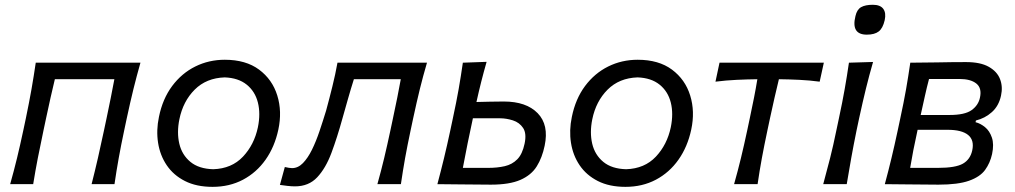

<svg xmlns="http://www.w3.org/2000/svg" viewBox="-20 -752 4144 784"><path d="M21.5 0Q37 -55 49.5 -106.5Q62 -158 75 -219L85.5 -268.5Q99.5 -336 108.8 -388.8Q118 -441.5 126 -496H553.5Q538 -441.5 525 -388.8Q512 -336 497.5 -268.5L487 -219Q474 -158 464.8 -106.5Q455.5 -55 447.5 0H354Q368 -55 379.8 -106.5Q391.5 -158 404.5 -219L415 -268.5Q425 -315.5 432.5 -353.5Q440 -391.5 447 -428.5H204Q195 -391.5 186.5 -353.5Q178 -315.5 168 -268.5L157.5 -219Q144.5 -158 134.5 -106.8Q124.5 -55.5 115.5 0Z M848 11Q782 11 735.2 -12.8Q688.5 -36.5 661 -77Q633.5 -117.5 625.5 -168.8Q617.5 -220 629 -274.5Q644 -348.5 683 -400.8Q722 -453 777.5 -480.5Q833 -508 898 -508Q983.5 -508 1037.8 -467.8Q1092 -427.5 1112.2 -362.2Q1132.5 -297 1116.5 -222.5Q1101.5 -152.5 1064.5 -100Q1027.5 -47.5 972.2 -18.2Q917 11 848 11ZM851 -61Q926 -63.5 972 -112.2Q1018 -161 1033 -232Q1044.5 -288 1033 -333.5Q1021.5 -379 987.2 -406.5Q953 -434 897.5 -436Q822.5 -433.5 775 -386Q727.5 -338.5 712.5 -265Q701.5 -211 712.2 -165.2Q723 -119.5 757.5 -91Q792 -62.5 851 -61Z M1184.5 9Q1171 9 1153.2 7Q1135.5 5 1123 3L1143 -70Q1151 -68 1159.2 -66.8Q1167.5 -65.5 1172.5 -65.5Q1197 -65.5 1217 -86Q1237 -106.5 1253.8 -140.5Q1270.5 -174.5 1284.5 -216Q1298.5 -257.5 1311.5 -300Q1325 -349.5 1337.2 -399Q1349.5 -448.5 1358 -496H1723.5Q1707.5 -441.5 1694.5 -388.8Q1681.5 -336 1667 -268.5L1656.5 -219Q1643.5 -158 1634.2 -106.5Q1625 -55 1617 0H1521Q1536.5 -55.5 1548.8 -106.8Q1561 -158 1574 -219L1584.5 -268.5Q1594.5 -315.5 1602.2 -353.5Q1610 -391.5 1616.5 -428.5H1425Q1412.5 -389 1401 -348.5Q1389.5 -308 1378.5 -269Q1357 -191 1333.5 -128Q1310 -65 1275.2 -28Q1240.5 9 1184.5 9Z M1766 0Q1780.5 -54.5 1793 -106Q1805.5 -157.5 1818.5 -218.5L1829 -268Q1843.5 -335 1852.8 -387.8Q1862 -440.5 1870 -496L1967 -499.5Q1955 -457.5 1945 -418Q1935 -378.5 1925.5 -335.5Q1951 -336 1981 -336.8Q2011 -337.5 2037 -337.5Q2129 -337.5 2175.5 -289.8Q2222 -242 2204 -157Q2194 -108.5 2171.8 -72.8Q2149.5 -37 2105 -17.5Q2060.5 2 1984.5 2Q1920.5 2 1865 1Q1809.5 0 1766 0ZM1870 -66.5H1973.5Q2011 -66.5 2041.2 -73.5Q2071.5 -80.5 2092.2 -101.5Q2113 -122.5 2122 -165Q2131 -207 2116 -229.5Q2101 -252 2074.2 -260.5Q2047.5 -269 2022 -269H1911Q1899 -214 1889.5 -166.8Q1880 -119.5 1870 -66.5Z M2534 11Q2468 11 2421.2 -12.8Q2374.5 -36.5 2347 -77Q2319.5 -117.5 2311.5 -168.8Q2303.5 -220 2315 -274.5Q2330 -348.5 2369 -400.8Q2408 -453 2463.5 -480.5Q2519 -508 2584 -508Q2669.5 -508 2723.8 -467.8Q2778 -427.5 2798.2 -362.2Q2818.5 -297 2802.5 -222.5Q2787.5 -152.5 2750.5 -100Q2713.5 -47.5 2658.2 -18.2Q2603 11 2534 11ZM2537 -61Q2612 -63.5 2658 -112.2Q2704 -161 2719 -232Q2730.5 -288 2719 -333.5Q2707.5 -379 2673.2 -406.5Q2639 -434 2583.5 -436Q2508.5 -433.5 2461 -386Q2413.5 -338.5 2398.5 -265Q2387.5 -211 2398.2 -165.2Q2409 -119.5 2443.5 -91Q2478 -62.5 2537 -61Z M2977.5 0Q2993 -55 3005.5 -106.5Q3018 -158 3031 -219L3041.5 -268.5Q3051.5 -315.5 3059 -353.5Q3066.5 -391.5 3072.5 -428.5Q3031.5 -428 2988.2 -426Q2945 -424 2901.5 -418.5L2918 -496H3344L3327 -418.5Q3286.5 -424 3244 -426Q3201.5 -428 3160.5 -428.5Q3151.5 -391.5 3142.8 -353.5Q3134 -315.5 3124 -268.5L3113.5 -219Q3100.5 -158 3091 -106.5Q3081.5 -55 3073.5 0Z M3341.5 0Q3356.5 -55 3369.5 -106.2Q3382.5 -157.5 3395 -219L3405.5 -268.5Q3420 -336 3429.2 -388.5Q3438.5 -441 3446.5 -496L3545 -499Q3529 -443.5 3516 -390.5Q3503 -337.5 3488 -268.5L3477.5 -219Q3465 -157.5 3455.8 -106.2Q3446.5 -55 3437.5 0ZM3519.5 -610.5Q3454.5 -610.5 3473 -686Q3479 -713 3496.2 -722.8Q3513.5 -732.5 3544 -732.5Q3574.5 -732.5 3586.8 -715.8Q3599 -699 3592.5 -669.5Q3585 -636.5 3568 -623.5Q3551 -610.5 3519.5 -610.5Z M3593 0Q3608 -55.5 3620.2 -106.5Q3632.5 -157.5 3645.5 -218.5L3656 -268Q3670.5 -335 3679.8 -387.8Q3689 -440.5 3697 -496Q3745 -496 3806.8 -497.2Q3868.5 -498.5 3924.5 -498.5Q3983.5 -498.5 4017.5 -479.2Q4051.5 -460 4063.5 -429Q4075.5 -398 4067.5 -361.5Q4058.5 -319.5 4030.2 -294.2Q4002 -269 3965 -260L3963.5 -253Q3983.5 -248 4002.2 -232.8Q4021 -217.5 4030.2 -190.2Q4039.5 -163 4031 -123Q4023 -86.5 4002.5 -58.2Q3982 -30 3937 -14Q3892 2 3812 2Q3748.5 2 3692.5 1Q3636.5 0 3593 0ZM3773.5 -429.5Q3764 -393.5 3756.5 -359.2Q3749 -325 3739.5 -282.5H3857.5Q3919.5 -282.5 3947.2 -302.2Q3975 -322 3981.5 -353.5Q3990 -392 3966.8 -410.8Q3943.5 -429.5 3898 -429.5ZM3696.5 -66.5H3809.5Q3882 -66.5 3912 -83.8Q3942 -101 3950 -138Q3959 -180 3933 -201Q3907 -222 3849.5 -222H3727L3726.5 -220Q3716.5 -174.5 3709.5 -138.8Q3702.5 -103 3696.5 -66.5Z"/></svg>

Font: Commissioner Flair
Style: Italic
Weight: 400
Italic angle: -12°
Designer: Kostas Bartsokas
Foundry: Kostas Bartsokas
Version: Version 1.000; ttfautohint (v1.8.3)